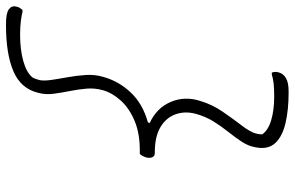

<svg xmlns="http://www.w3.org/2000/svg" viewBox="-191 -619 982 640"><g transform="rotate(-90 300.0 -299.0)"><path d="M284 -124Q272 -83 247.5 -47.5Q223 -12 201.5 16Q180 44 175 63Q172 75 172 84Q186 104 219.5 114Q253 124 298 124Q327 124 343 122Q359 120 372 116H378Q382 127 379 138Q375 154 360 163Q345 172 316 172H310Q255 172 211 162Q167 152 144.5 129Q122 106 128 68L129 62Q133 38 147.5 16Q162 -6 180 -28.5Q198 -51 215 -78Q232 -105 241 -139Q250 -174 239 -205Q228 -236 196.5 -255Q165 -274 112 -274H110Q98 -274 95 -284.5Q92 -295 97 -308Q99 -312 101 -316Q103 -320 107 -324H119Q176 -324 217.5 -341.5Q259 -359 284.5 -387Q310 -415 319 -446Q327 -474 324.5 -502Q322 -530 316.5 -557.5Q311 -585 307.5 -611Q304 -637 310 -660L311 -664Q325 -721 383 -745.5Q441 -770 535 -770H540Q576 -770 589 -760.5Q602 -751 598 -736Q597 -729 593.5 -724Q590 -719 587 -715H581Q569 -718 550 -720.5Q531 -723 504 -723Q455 -723 417 -712.5Q379 -702 362 -682Q359 -677 356.5 -669.5Q354 -662 353 -658Q350 -644 353.5 -619.5Q357 -595 362.5 -565Q368 -535 370 -504.5Q372 -474 364 -447Q350 -395 312 -354.5Q274 -314 212 -297L210 -291Q260 -268 280 -221.5Q300 -175 284 -124Z"/></g></svg>

Font: Recursive Mn Csl St Lt
Style: Italic
Weight: 300
Italic angle: -15°
Monospace: yes
Version: Version 1.079;hotconv 1.0.112;makeotfexe 2.5.65598; ttfautoh